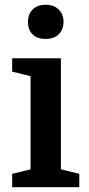

<svg xmlns="http://www.w3.org/2000/svg" viewBox="-20 -784 371 804"><path d="M108 -465 31 -484V-540H235V-75L312 -56V0H31V-56L108 -75ZM97 -692Q97 -724 116.5 -744Q136 -764 171 -764Q206 -764 226 -744Q246 -724 246 -692Q246 -661 226.5 -641Q207 -621 171 -621Q135 -621 116 -640.5Q97 -660 97 -692Z"/></svg>

Font: Domine
Style: Regular
Weight: 400
Designer: Pablo Impallari, Rodrigo Fuenzalida, Brenda Gallo
Foundry: Pablo Impallari, Rodrigo Fuenzalida, Brenda Gallo
Version: Version 2.000;September 19, 2022;FontCreator 14.0.0.2877 64-